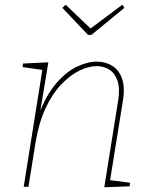

<svg xmlns="http://www.w3.org/2000/svg" viewBox="-20 -788 634 810"><path d="M420 2 478 -361Q487 -414 476 -446.5Q465 -479 441.5 -494Q418 -509 388 -509Q354 -509 315 -490Q276 -471 238.5 -432Q201 -393 172.5 -332Q144 -271 130 -187L100 0H80L160 -502L166 -492L75 -505L77 -520L184 -525L147 -302L142 -301Q174 -386 216.5 -435.5Q259 -485 304 -506.5Q349 -528 388 -528Q425 -528 453.5 -510.5Q482 -493 495 -456Q508 -419 498 -360L443 -19L436 -29L529 -17L527 -2ZM496 -768 505 -755 366 -641H351L243 -755L257 -768L366 -664H357Z"/></svg>

Font: Bitter Thin
Style: Italic
Weight: 100
Italic angle: -9°
Designer: Sol Matas, and Bitter project Authors
Foundry: Sol Matas
Version: Version 2.002